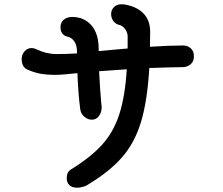

<svg xmlns="http://www.w3.org/2000/svg" viewBox="-20 -849 1040 895"><path d="M884 -586Q884 -562 868 -549Q852 -536 832 -536Q796 -536 676 -532Q667 -378 637 -279.5Q607 -181 546.5 -113Q486 -45 381 17Q372 21 360 23.5Q348 26 340 26Q316 26 303.5 14Q291 2 291 -19Q291 -46 309 -58Q402 -115 455.5 -174Q509 -233 536 -316Q563 -399 571 -526L442 -517Q446 -434 452 -368Q454 -354 454 -350Q454 -326 441.5 -308.5Q429 -291 408 -291Q390 -291 373.5 -304.5Q357 -318 354 -340Q344 -417 341 -508Q311 -505 283 -502.5Q255 -500 240 -500Q199 -500 168 -505.5Q137 -511 105 -526Q93 -532 87 -544.5Q81 -557 81 -573Q81 -595 94.5 -610Q108 -625 128 -625Q138 -625 148 -620Q196 -597 243 -597Q291 -597 339 -600V-606Q339 -638 326.5 -656Q314 -674 295 -678Q262 -686 262 -722Q262 -745 277.5 -757.5Q293 -770 316 -770Q372 -770 406 -731Q440 -692 440 -620V-611L575 -623V-681Q575 -696 563.5 -713Q552 -730 532 -734Q516 -739 507 -753Q498 -767 498 -783Q498 -803 511.5 -816Q525 -829 545 -829Q560 -829 567 -827Q622 -816 651 -784Q680 -752 680 -701Q680 -653 679 -631Q769 -637 834 -637Q854 -637 869 -624Q884 -611 884 -586Z"/></svg>

Font: Tsukimi Rounded SemiBold
Style: Regular
Weight: 600
Designer: Takashi Funayama
Foundry: Takashi Funayama
Version: Version 1.032; ttfautohint (v1.8.3)